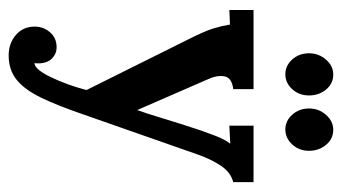

<svg xmlns="http://www.w3.org/2000/svg" viewBox="-197 -407 808 454"><g transform="rotate(90 207.0 -180.0)"><path d="M111.1 203.5Q82.5 203.5 62.7 186.5Q42.9 169.4 42.9 141.9Q42.9 121.4 56.1 106Q69.3 90.6 90.2 90.2Q106.3 89.5 118.1 101Q129.8 112.6 129.8 132.7Q129.8 135.3 129.8 137.5Q129.8 139.7 129.1 142.6Q130.5 142.6 132.7 141.9Q146.3 137.5 162.8 103Q171.3 85.4 179.1 64Q187 42.5 192.9 19.4L74.4 -218.6Q53.2 -260.4 46.9 -281.6Q40.7 -302.9 38.1 -319.8L3.7 -318.3V-375.5H190.7V-327.5Q163.2 -324.2 160.4 -306.2Q157.7 -288.2 166.9 -268.8L240.2 -100.5Q247.5 -119.9 259.8 -160.8Q272.1 -201.7 288.2 -250.1Q293 -264 301.4 -286Q309.9 -308 319.8 -320.5L277.2 -318.3V-375.5H410.7V-327.5Q387.6 -321.6 372 -298.5Q356.4 -275.4 344.7 -241.7L250.8 26.4Q229.9 87.6 210.9 126.9Q191.8 166.1 168.5 184.8Q145.2 203.5 111.1 203.5ZM286 -450.7Q265.9 -450.7 251.2 -467Q236.5 -483.3 236.5 -506.8Q236.5 -529.9 251.6 -546.9Q266.6 -564 286.8 -564Q308.4 -564 322.5 -546.9Q336.6 -529.9 336.6 -506.8Q336.6 -483.3 321.6 -467Q306.6 -450.7 286 -450.7ZM155.5 -450.7Q135.3 -450.7 120.6 -467Q106 -483.3 106 -506.8Q106 -529.9 121 -546.9Q136 -564 156.2 -564Q177.9 -564 191.8 -546.9Q205.7 -529.9 205.7 -506.8Q205.7 -483.3 190.9 -467Q176 -450.7 155.5 -450.7Z"/></g></svg>

Font: Parastoo
Style: Regular
Weight: 400
Foundry: Saber Rastikerdar (saber.rastikerdar@gmail.com)
Version: Version 3.000